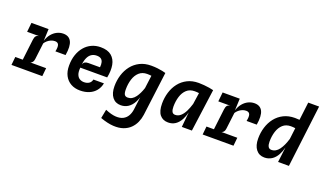

<svg xmlns="http://www.w3.org/2000/svg" viewBox="-96 -1390 3792 2265"><g transform="rotate(20 1800.0 -257.5)"><path d="M20 0 30.5 -103.5H124L155 -362.5Q159 -396 171 -411.5Q183 -427 211.5 -430.5H60L72 -546.5H287L280.5 -398Q296.5 -448.5 325.5 -483.8Q354.5 -519 392 -537.5Q429.5 -556 470.5 -556Q543 -556 571.2 -499.5Q599.5 -443 580 -327.5H452.5Q465 -386.5 454 -412.8Q443 -439 407.5 -439Q382.5 -439 359 -429Q335.5 -419 316.2 -402.5Q297 -386 285 -366.5L260 -162.5Q257.5 -137.5 247 -122.8Q236.5 -108 219 -103.5H417.5L407 0Z M881 7.5Q815.5 7.5 765.8 -20.2Q716 -48 688.2 -100.5Q660.5 -153 661 -226.5Q661 -300.5 681.5 -361Q702 -421.5 739 -465.2Q776 -509 827.2 -532.8Q878.5 -556.5 940 -556.5Q1028 -556.5 1076 -516.2Q1124 -476 1136.8 -406.2Q1149.5 -336.5 1131.5 -247.5H794.5Q789 -194 801.2 -161.8Q813.5 -129.5 838 -115.2Q862.5 -101 892 -101Q929 -101 954.5 -117.5Q980 -134 987.5 -168.5H1119.5Q1109.5 -114.5 1077.5 -74.8Q1045.5 -35 995.5 -13.8Q945.5 7.5 881 7.5ZM798 -286Q805 -312 822.2 -321.5Q839.5 -331 864.5 -331H1011Q1015 -369.5 1008 -395.2Q1001 -421 981.8 -434Q962.5 -447 929.5 -447Q893 -447 865.2 -429.5Q837.5 -412 820.5 -376.2Q803.5 -340.5 798 -286Z M1229 226.5 1250.5 115.5Q1327.5 148 1383 151Q1438.5 154 1475 134.8Q1511.5 115.5 1531.2 80.8Q1551 46 1557 3L1578 -161Q1567.5 -127 1553 -99.5Q1525 -47 1484.2 -20.2Q1443.5 6.5 1391.5 6.5Q1325 6.5 1286.2 -42.8Q1247.5 -92 1247.5 -180.5Q1247.5 -254 1268.2 -321.5Q1289 -389 1330.2 -441.8Q1371.5 -494.5 1432.5 -525.2Q1493.5 -556 1573.5 -556Q1616.5 -556 1652.2 -551.8Q1688 -547.5 1715 -542Q1741 -536.5 1757 -531.5H1758.5L1688.5 19Q1682 68.5 1661.8 114.5Q1641.5 160.5 1605.8 195.8Q1570 231 1517 249.8Q1464 268.5 1392.5 264.2Q1321 260 1229 226.5ZM1594 -282 1615 -444Q1602 -445.5 1589.5 -446.5Q1572.5 -447.5 1562 -447.5Q1501 -447.5 1462 -412.2Q1423 -377 1404.5 -318.5Q1386 -260 1386 -191Q1386 -144.5 1398.5 -125.5Q1411 -106.5 1440 -106.5Q1495.5 -106.5 1536 -162Q1570 -209 1594 -282Z M2158.5 0 2176.5 -189Q2163.5 -135.5 2142.5 -96Q2115.5 -45 2076.5 -19.2Q2037.5 6.5 1987 6.5Q1920.5 6.5 1882.8 -39.2Q1845 -85 1845 -180.5Q1845 -254 1865.5 -321.5Q1886 -389 1927 -441.8Q1968 -494.5 2028.8 -525.2Q2089.5 -556 2170 -556Q2201 -556 2236.8 -552.8Q2272.5 -549.5 2304.8 -544.5Q2337 -539.5 2357.5 -533.5L2285 0ZM2212.5 -444Q2199 -445.5 2187.5 -446.5Q2169 -447.5 2158.5 -447.5Q2097.5 -447.5 2058.8 -412.2Q2020 -377 2001.8 -318.5Q1983.5 -260 1983.5 -191Q1983.5 -153 1994.8 -129.8Q2006 -106.5 2035 -106.5Q2072 -106.5 2101.2 -131.5Q2130.5 -156.5 2153.5 -202Q2174.5 -244 2191.5 -300Z M2420 0 2430.5 -103.5H2524L2555 -362.5Q2559 -396 2571 -411.5Q2583 -427 2611.5 -430.5H2460L2472 -546.5H2687L2680.5 -398Q2696.5 -448.5 2725.5 -483.8Q2754.5 -519 2792 -537.5Q2829.5 -556 2870.5 -556Q2943 -556 2971.2 -499.5Q2999.5 -443 2980 -327.5H2852.5Q2865 -386.5 2854 -412.8Q2843 -439 2807.5 -439Q2782.5 -439 2759 -429Q2735.5 -419 2716.2 -402.5Q2697 -386 2685 -366.5L2660 -162.5Q2657.5 -137.5 2647 -122.8Q2636.5 -108 2619 -103.5H2817.5L2807 0Z M3195.5 6.5Q3129 6.5 3090.2 -42.8Q3051.5 -92 3051.5 -180.5Q3051.5 -254 3072.2 -321.5Q3093 -389 3134.2 -441.8Q3175.5 -494.5 3236.5 -525.2Q3297.5 -556 3377.5 -556Q3404 -556 3434.5 -553.5L3462 -779.5H3598.5L3503 0H3367L3390.5 -190.5Q3377 -136 3355 -96Q3327 -45 3286.5 -19.2Q3246 6.5 3195.5 6.5ZM3421.5 -443.5Q3407 -445.5 3393.5 -446.5Q3376.5 -447.5 3366 -447.5Q3305 -447.5 3266 -412.2Q3227 -377 3208.5 -318.5Q3190 -260 3190 -191Q3190 -151 3202.5 -128.8Q3215 -106.5 3244 -106.5Q3299.5 -106.5 3340 -162Q3379 -216 3404.5 -303.5Z"/></g></svg>

Font: Spline Sans Mono SemiBold
Style: Italic
Weight: 600
Italic angle: -4°
Monospace: yes
Version: Version 1.004